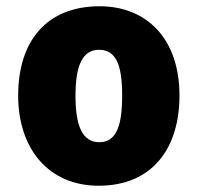

<svg xmlns="http://www.w3.org/2000/svg" viewBox="-20 -583 633 613"><path d="M553 -278C553 -461 447 -563 298 -563C129 -563 38 -452 38 -278C38 -107 136 10 295 10C466 10 553 -109 553 -278ZM221 -277C221 -375 244 -424 296 -424C351 -424 370 -375 370 -278C370 -180 351 -129 297 -129C243 -129 221 -181 221 -277Z"/></svg>

Font: Noto Sans Thai SemCond Blk
Style: Regular
Weight: 900
Width: 4
Designer: Monotype Design Team
Foundry: Monotype Imaging Inc.
Version: Version 2.002